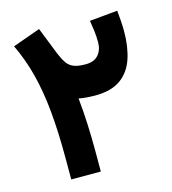

<svg xmlns="http://www.w3.org/2000/svg" viewBox="-102 -755 752 839"><g transform="rotate(-15 274.0 -335.5)"><path d="M502 -660.2Q504.4 -637.7 506.1 -613Q507.8 -588.4 507.8 -565.4Q507.8 -495.1 489.5 -441.4Q471.2 -387.7 428.7 -357.4Q386.2 -327.1 313.5 -327.1Q299.8 -327.1 279.1 -328.4Q258.3 -329.6 239.7 -333.5Q246.1 -270.5 248.5 -211.2Q251 -151.9 251 -97.2V0H117.2V-98.6Q117.2 -214.8 108.4 -308.3Q99.6 -401.9 79.6 -479.7Q59.6 -557.6 26.4 -626.5L151.4 -671.4Q166 -635.7 176.3 -608.4Q186.5 -581.1 200.7 -546.4Q212.4 -518.6 224.4 -501.7Q236.3 -484.9 255.6 -477.3Q274.9 -469.7 308.6 -469.7Q347.7 -469.7 366.7 -492.2Q385.7 -514.6 385.7 -548.8Q385.7 -575.7 382.6 -600.3Q379.4 -625 375.5 -648.4Z"/></g></svg>

Font: Vazirmatn FD NL ExtraBold
Style: Regular
Weight: 800
Designer: Saber Rastikerdar
Foundry: Saber Rastikerdar
Version: Version 33.003